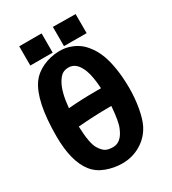

<svg xmlns="http://www.w3.org/2000/svg" viewBox="-195 -903 907 1013"><g transform="rotate(-30 259.0 -396.0)"><path d="M290 -799.8 427.7 -798.3V-682.1L290 -682.6ZM85 -799.8H221.2V-682.6H85ZM171.4 -135.3Q188 -108.9 204.3 -100.1Q220.7 -91.3 249 -91.3Q299.3 -91.3 326.7 -159.2Q341.3 -191.9 348.6 -284.2H325.2Q250 -284.2 145.5 -275.9Q148.9 -170.4 171.4 -135.3ZM254.9 -672.4Q273.9 -672.4 292 -669.4Q310.1 -666.5 332.8 -657Q355.5 -647.5 375 -632.1Q394.5 -616.7 413.8 -589.8Q433.1 -563 446.8 -527.6Q460.4 -492.2 469 -439.7Q477.5 -387.2 478 -323.7V-318.4Q478 -256.8 467.5 -198.7Q457 -140.6 439.5 -106Q412.1 -52.7 361.1 -22.5Q310.1 7.8 249 7.8Q199.7 7.8 152.3 -9.5Q105 -26.9 77.1 -62Q17.6 -136.2 17.6 -290.5Q17.6 -504.9 81.1 -592.8Q106 -627.4 152.6 -649.4Q199.2 -671.4 254.9 -672.4ZM348.1 -392.6Q343.3 -467.3 328.6 -505.9Q303.2 -573.2 254.4 -573.2Q230.5 -573.2 214.8 -562.7Q199.2 -552.2 184.6 -526.4Q157.2 -479 148.9 -385.7Q225.1 -392.6 319.3 -392.6Z"/></g></svg>

Font: Fantasque Sans Mono
Style: Bold
Weight: 700
Monospace: yes
Designer: Jany Belluz
Version: Version 1.8.0 ; ttfautohint (v1.8.2)